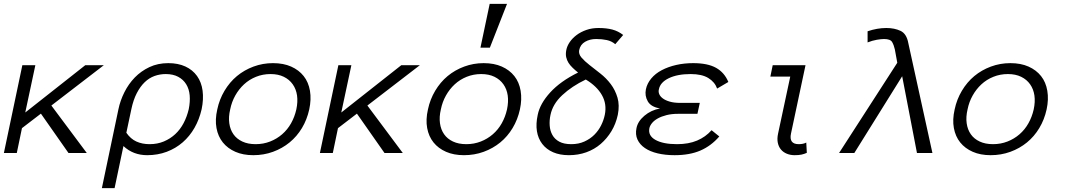

<svg xmlns="http://www.w3.org/2000/svg" viewBox="-44 -793 5523 995"><path d="M405.8 0H311L168 -204.1L69.8 -128.9L43 0H-23.9L71.8 -455.1H139.2L86.9 -210L397.9 -455.1H494.1L222.2 -246.1Z M1001 -227.1Q988.8 -173.8 963.9 -130.4Q939 -86.9 902.8 -55.4Q866.7 -23.9 819.8 -6.3Q772.9 11.2 718.8 11.2Q646 11.2 595.7 -36.1L549.8 182.1H483.9L569.8 -227.1Q579.1 -272 600.6 -314.9Q622.1 -357.9 654.5 -391.4Q687 -424.8 730.5 -445.3Q773.9 -465.8 828.1 -465.8Q878.9 -465.8 916.5 -448.5Q954.1 -431.2 977.1 -399.2Q1000 -367.2 1005.9 -323Q1011.7 -278.8 1001 -227.1ZM934.1 -227.1Q941.9 -266.1 939 -299.1Q936 -332 920.9 -356.4Q905.8 -380.9 879.4 -395Q853 -409.2 814.9 -409.2Q784.7 -409.2 756.8 -399.2Q729 -389.2 706.1 -367.2Q683.1 -345.2 665 -310.5Q647 -275.9 636.7 -227.1L610.8 -105Q632.8 -73.2 662.8 -59.6Q692.9 -45.9 731 -45.9Q772 -45.9 805.4 -60.1Q838.9 -74.2 864.5 -98.1Q890.1 -122.1 907.5 -155Q924.8 -188 934.1 -227.1Z M1558.6 -226.1Q1546.9 -172.9 1520.8 -129.4Q1494.6 -85.9 1456.8 -54.9Q1418.9 -23.9 1370.8 -6.3Q1322.8 11.2 1268.6 11.2Q1215.8 11.2 1175.8 -6.3Q1135.7 -23.9 1110.8 -54.9Q1085.9 -85.9 1077.9 -129.4Q1069.8 -172.9 1082 -226.1Q1092.8 -277.8 1119.4 -322.5Q1146 -367.2 1183.8 -398.7Q1221.7 -430.2 1269.8 -448Q1317.9 -465.8 1370.6 -465.8Q1424.8 -465.8 1464.8 -448Q1504.9 -430.2 1529.8 -398.7Q1554.7 -367.2 1562.3 -322.5Q1569.8 -277.8 1558.6 -226.1ZM1491.7 -226.1Q1500 -265.1 1495.4 -298.1Q1490.7 -331.1 1473.1 -356Q1455.6 -380.9 1426.8 -395Q1397.9 -409.2 1357.9 -409.2Q1317.9 -409.2 1282.7 -395Q1247.6 -380.9 1220.7 -356Q1193.8 -331.1 1175.3 -298.1Q1156.7 -265.1 1148.9 -226.1Q1139.6 -187 1144.3 -154.1Q1148.9 -121.1 1165.8 -97.2Q1182.6 -73.2 1211.7 -59.6Q1240.7 -45.9 1280.8 -45.9Q1320.8 -45.9 1355.7 -59.6Q1390.6 -73.2 1418.2 -97.2Q1445.8 -121.1 1464.4 -154.1Q1482.9 -187 1491.7 -226.1Z M2043.5 0H1948.7L1805.7 -204.1L1707.5 -128.9L1680.7 0H1613.8L1709.5 -455.1H1776.9L1724.6 -210L2035.6 -455.1H2131.8L1859.9 -246.1Z M2650.4 -226.1Q2638.7 -172.9 2612.5 -129.4Q2586.4 -85.9 2548.6 -54.9Q2510.7 -23.9 2462.6 -6.3Q2414.6 11.2 2360.4 11.2Q2307.6 11.2 2267.6 -6.3Q2227.5 -23.9 2202.6 -54.9Q2177.7 -85.9 2169.7 -129.4Q2161.6 -172.9 2173.8 -226.1Q2184.6 -277.8 2211.2 -322.5Q2237.8 -367.2 2275.6 -398.7Q2313.5 -430.2 2361.6 -448Q2409.7 -465.8 2462.4 -465.8Q2516.6 -465.8 2556.6 -448Q2596.7 -430.2 2621.6 -398.7Q2646.5 -367.2 2654.1 -322.5Q2661.6 -277.8 2650.4 -226.1ZM2583.5 -226.1Q2591.8 -265.1 2587.2 -298.1Q2582.5 -331.1 2564.9 -356Q2547.4 -380.9 2518.6 -395Q2489.7 -409.2 2449.7 -409.2Q2409.7 -409.2 2374.5 -395Q2339.4 -380.9 2312.5 -356Q2285.6 -331.1 2267.1 -298.1Q2248.5 -265.1 2240.7 -226.1Q2231.4 -187 2236.1 -154.1Q2240.7 -121.1 2257.6 -97.2Q2274.4 -73.2 2303.5 -59.6Q2332.5 -45.9 2372.6 -45.9Q2412.6 -45.9 2447.5 -59.6Q2482.4 -73.2 2510 -97.2Q2537.6 -121.1 2556.2 -154.1Q2574.7 -187 2583.5 -226.1ZM2583.5 -772.9 2494.6 -545.9H2445.8L2493.7 -772.9Z M2957.5 -533.2Q2953.6 -513.2 2969.5 -494.6Q2985.4 -476.1 3011 -456.1Q3036.6 -436 3067.1 -412.1Q3097.7 -388.2 3121.1 -357.2Q3144.5 -326.2 3156 -287.1Q3167.5 -248 3157.7 -198.2Q3147.5 -150.9 3124.5 -113Q3101.6 -75.2 3069.1 -47.1Q3036.6 -19 2994.6 -3.9Q2952.6 11.2 2904.3 11.2Q2857.4 11.2 2822.5 -3.9Q2787.6 -19 2766.1 -47.1Q2744.6 -75.2 2738.5 -113Q2732.4 -150.9 2742.7 -198.2Q2754.4 -255.9 2807.4 -314Q2860.4 -372.1 2951.7 -417Q2936.5 -429.2 2923.6 -441.7Q2910.6 -454.1 2902.1 -467.5Q2893.6 -481 2890.1 -497.1Q2886.7 -513.2 2890.6 -533.2Q2894.5 -554.2 2908.4 -574.7Q2922.4 -595.2 2944.3 -611.6Q2966.3 -627.9 2994.9 -637.9Q3023.4 -647.9 3057.6 -647.9Q3098.6 -647.9 3129.2 -639.9Q3159.7 -631.8 3185.5 -611.8L3144.5 -564Q3125.5 -580.1 3100.6 -585.4Q3075.7 -590.8 3045.4 -590.8Q3012.7 -590.8 2988 -576.4Q2963.4 -562 2957.5 -533.2ZM3090.3 -198.2Q3101.6 -253.9 3075.4 -300Q3049.3 -346.2 2991.7 -380.9Q2919.4 -346.2 2869.9 -300Q2820.3 -253.9 2808.6 -196.8Q2802.7 -168.9 2804.7 -142.1Q2806.6 -115.2 2818.6 -93.5Q2830.6 -71.8 2854.5 -58.8Q2878.4 -45.9 2916.5 -45.9Q2954.6 -45.9 2984.6 -59.6Q3014.6 -73.2 3036.1 -94.7Q3057.6 -116.2 3071 -143.1Q3084.5 -169.9 3090.3 -198.2Z M3303.2 -330.1Q3309.6 -360.8 3331.1 -386.5Q3352.5 -412.1 3385.5 -429.4Q3418.5 -446.8 3460 -456.3Q3501.5 -465.8 3548.3 -465.8Q3623.5 -465.8 3667 -441.4Q3710.4 -417 3730.5 -368.2L3672.4 -334Q3660.2 -368.2 3626.7 -388.7Q3593.3 -409.2 3535.2 -409.2Q3466.3 -409.2 3421.9 -387.7Q3377.4 -366.2 3370.6 -330.1Q3367.2 -317.9 3372.3 -305.4Q3377.4 -293 3390.9 -283Q3404.3 -272.9 3426.8 -266.4Q3449.2 -259.8 3481.4 -259.8H3582.5L3570.3 -203.1H3469.2Q3436.5 -203.1 3410.4 -196.5Q3384.3 -189.9 3365.2 -179.4Q3346.2 -168.9 3335.2 -155.5Q3324.2 -142.1 3321.3 -128.9Q3313.5 -89.8 3353 -67.9Q3392.6 -45.9 3464.4 -45.9Q3524.4 -45.9 3568.4 -64.5Q3612.3 -83 3643.6 -118.2L3683.6 -85.9Q3641.6 -37.1 3585.9 -12.9Q3530.3 11.2 3452.1 11.2Q3403.3 11.2 3363.8 1.7Q3324.2 -7.8 3297.9 -25.9Q3271.5 -43.9 3259.5 -70.1Q3247.6 -96.2 3254.4 -128.9Q3261.2 -164.1 3295.4 -193.1Q3329.6 -222.2 3376.5 -231Q3329.6 -238.8 3313 -267.8Q3296.4 -296.9 3303.2 -330.1Z M4137.2 -1Q4124.5 4.9 4109.9 8.1Q4095.2 11.2 4074.2 11.2Q4052.2 11.2 4033.7 3.7Q4015.1 -3.9 4003.2 -18.1Q3991.2 -32.2 3986.8 -53.2Q3982.4 -74.2 3988.3 -101.1L4051.3 -396H3948.2L3960.4 -455.1H4130.4L4055.2 -101.1Q4043.5 -45.9 4095.2 -45.9Q4119.1 -45.9 4134.3 -54.2Z M4708 0 4631.3 -397.9 4383.3 0H4304.2L4606 -467.8L4593.3 -537.1Q4588.4 -559.1 4579.3 -575Q4570.3 -590.8 4537.1 -590.8Q4522.9 -590.8 4500 -586.9Q4477.1 -583 4452.1 -573.2V-630.9Q4502 -647.9 4549.3 -647.9Q4591.3 -647.9 4622.8 -633.1Q4654.3 -618.2 4663.1 -569.8L4788.1 0Z M5379.9 -226.1Q5368.2 -172.9 5342 -129.4Q5315.9 -85.9 5278.1 -54.9Q5240.2 -23.9 5192.1 -6.3Q5144 11.2 5089.8 11.2Q5037.1 11.2 4997.1 -6.3Q4957 -23.9 4932.1 -54.9Q4907.2 -85.9 4899.2 -129.4Q4891.1 -172.9 4903.3 -226.1Q4914.1 -277.8 4940.7 -322.5Q4967.3 -367.2 5005.1 -398.7Q5043 -430.2 5091.1 -448Q5139.2 -465.8 5191.9 -465.8Q5246.1 -465.8 5286.1 -448Q5326.2 -430.2 5351.1 -398.7Q5376 -367.2 5383.5 -322.5Q5391.1 -277.8 5379.9 -226.1ZM5313 -226.1Q5321.3 -265.1 5316.7 -298.1Q5312 -331.1 5294.4 -356Q5276.9 -380.9 5248 -395Q5219.2 -409.2 5179.2 -409.2Q5139.2 -409.2 5104 -395Q5068.8 -380.9 5042 -356Q5015.1 -331.1 4996.6 -298.1Q4978 -265.1 4970.2 -226.1Q4960.9 -187 4965.6 -154.1Q4970.2 -121.1 4987.1 -97.2Q5003.9 -73.2 5033 -59.6Q5062 -45.9 5102.1 -45.9Q5142.1 -45.9 5177 -59.6Q5211.9 -73.2 5239.5 -97.2Q5267.1 -121.1 5285.6 -154.1Q5304.2 -187 5313 -226.1Z"/></svg>

Font: Anonymous Pro
Style: Italic
Weight: 400
Italic angle: -12°
Monospace: yes
Designer: Mark Simonson
Version: Version 1.003